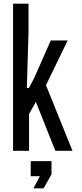

<svg xmlns="http://www.w3.org/2000/svg" viewBox="-20 -820 444 1044"><path d="M51 0V-800H135V-645L126 -342L137 -341L166 -396L256 -600H348L230 -357L374 0H281L175 -266L138 -200V0ZM147 138V56H260V128L217 204H162L197 138Z"/></svg>

Font: Big Shoulders Text Medium
Style: Regular
Weight: 500
Designer: Patric King
Foundry: XO Type Co
Version: Version 1.000; ttfautohint (v1.8.2)